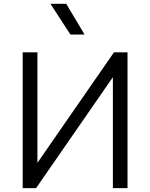

<svg xmlns="http://www.w3.org/2000/svg" viewBox="-20 -970 774 990"><path d="M97 0V-700H173V-130.5L567.5 -700H637.5V0H562V-572L166 0ZM343 -792 240 -950.5H321.5L416 -792Z"/></svg>

Font: Geologica Cursive ExtraLight
Style: Regular
Weight: 250
Designer: Sindre Bremnes, Frode Helland
Foundry: Monokrom Skriftforlag AS
Version: Version 1.010;gftools[0.9.28]